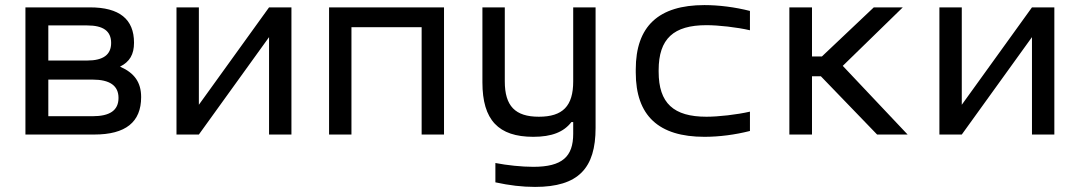

<svg xmlns="http://www.w3.org/2000/svg" viewBox="-20 -529 4240 755"><path d="M80 0H351C474 0 535 -49 535 -147C535 -205 509 -242 452 -267C490 -286 507 -315 507 -361C507 -454 449 -500 334 -500H80ZM170 -72V-216H344C412 -216 446 -192 446 -144C446 -95 412 -72 344 -72ZM170 -291V-429H323C386 -429 417 -407 417 -360C417 -314 386 -291 323 -291Z M674 0H762L1038 -383V0H1126V-500H1038L762 -117V-500H674Z M1274 0H1362V-422H1638V0H1726V-500H1274Z M2322 -26V-500H2234V-209C2234 -112 2193 -70 2099 -70C2006 -70 1965 -112 1965 -209V-500H1877V-205C1877 -57 1940 9 2077 9C2150 9 2197 -10 2227 -49H2234V-3C2234 87 2191 127 2077 127C2032 127 1974 121 1928 112V188C1983 200 2033 206 2084 206C2255 206 2322 132 2322 -26Z M2480 -256V-244C2480 -74 2570 9 2750 9C2808 9 2870 1 2929 -14V-90C2877 -78 2805 -70 2758 -70C2629 -70 2570 -123 2570 -247V-253C2570 -377 2629 -430 2758 -430C2805 -430 2877 -422 2929 -410V-486C2870 -501 2807 -509 2750 -509C2570 -509 2480 -426 2480 -256Z M3084 -500V0H3173V-229H3208L3429 0H3549L3294 -270L3530 -500H3416L3212 -307H3173V-500Z M3674 0H3762L4038 -383V0H4126V-500H4038L3762 -117V-500H3674Z"/></svg>

Font: LT Wave Mono
Style: Regular
Weight: 400
Designer: Daniel Lyons
Version: Version 2.5 (Glyphs App)